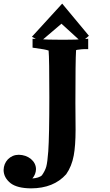

<svg xmlns="http://www.w3.org/2000/svg" viewBox="-93 -826 606 1055"><path d="M82.4 -624.1 129.2 -597.3 244.7 -695.7 355 -595.1 395.6 -629.4 248.7 -806.1ZM325 -550.4C326.3 -551.1 328.3 -551.8 331 -552.3C349 -554.8 362.7 -556.1 372.1 -556.2H391.6V-613.2L370.3 -611.2C342.3 -608.7 303.4 -607.5 253.6 -607.5C195.9 -607.5 148.6 -608.7 111.6 -611.3L85.9 -613.1V-564.1L147.2 -554.9C157.6 -553 166.6 -550.8 174.1 -548.2C176.8 -520.3 178.1 -435.1 178.1 -292.8C178.1 -150.5 176.1 -51 172.2 5.8C169.2 46.2 165.5 74.1 161.2 89.7C156.8 105.3 148.7 121.3 136.9 137.9C133.1 141.9 125.9 145.7 115.4 149.2C105.8 152.1 95.6 153.9 84.8 154.6C97.6 139.6 104.3 122.5 104.8 103.5C104.5 81.6 95 62.7 76.4 47C57.7 32.4 35.5 24.9 9.8 24.4C-13.6 24.7 -33.4 33.1 -49.8 49.6C-64.9 65.9 -72.7 85.5 -73.2 108.4C-72.9 136.5 -59.9 160.7 -34.3 181C-10 199.3 27.3 208.6 77.6 209C160.6 208.7 224.9 182.8 270.6 131.5C291 102.5 304.9 68.1 312.2 28.3C318.8 -7.3 322.2 -54.3 322.3 -112.5L321.3 -260.7C321.3 -415.1 322.5 -511.6 325 -550.4Z"/></svg>

Font: Bentham
Style: Bold
Weight: 700
Version: Version 002.001